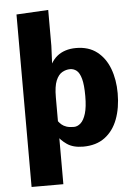

<svg xmlns="http://www.w3.org/2000/svg" viewBox="-63 -809 755 1064"><g transform="rotate(-5 315.0 -277.5)"><path d="M68.8 207.5V-287.1H245.6V207.5ZM373.5 9.8Q317.4 9.8 283 -14.4Q248.5 -38.6 232.4 -66.4L227.5 0H68.8V-752L246.1 -761.7V-562L241.7 -464.4Q255.4 -488.3 275.4 -504.6Q295.4 -521 322 -529.5Q348.6 -538.1 380.9 -538.1Q451.2 -538.1 497.3 -502.2Q543.5 -466.3 566.4 -405.3Q589.4 -344.2 589.4 -268.1Q589.4 -187 565.7 -124.3Q542 -61.5 494.1 -25.9Q446.3 9.8 373.5 9.8ZM331.5 -103.5Q351.6 -103.5 369.4 -119.4Q387.2 -135.3 398.2 -171.4Q409.2 -207.5 409.2 -268.6Q409.2 -331.1 399.9 -364.7Q390.6 -398.4 374.5 -411.4Q358.4 -424.3 337.9 -424.3Q315.4 -424.3 294.2 -412.4Q272.9 -400.4 259.5 -368.7Q246.1 -336.9 246.1 -275.9V-142.6Q253.9 -132.3 263.9 -123.5Q273.9 -114.7 290.3 -109.1Q306.6 -103.5 331.5 -103.5Z"/></g></svg>

Font: Comme ExtraBold
Style: Regular
Weight: 800
Version: Version 1.000;gftools[0.9.27]